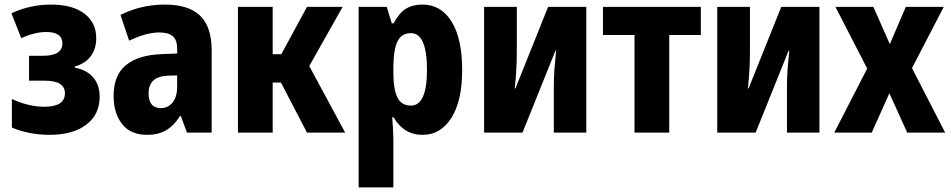

<svg xmlns="http://www.w3.org/2000/svg" viewBox="-20 -580 4160 840"><path d="M196 10Q152 10 109 1.5Q66 -7 32 -22V-147Q105 -113 174 -113Q264 -113 264 -172Q264 -227 176 -227H107V-336H168Q253 -336 253 -390Q253 -440 182 -440Q132 -440 73 -413L30 -522Q112 -560 204 -560Q297 -560 349 -520.5Q401 -481 401 -413Q401 -366 377 -334Q353 -302 307 -289V-284Q360 -274 388 -241Q416 -208 416 -157Q416 -79 357.5 -34.5Q299 10 196 10Z M624 10Q551 10 514 -37.5Q477 -85 477 -160Q477 -251 531 -295Q585 -339 684 -343L755 -346V-368Q755 -405 736 -421.5Q717 -438 677 -438Q620 -438 545 -402L507 -515Q599 -560 701 -560Q805 -560 855.5 -511.5Q906 -463 906 -360V0H798L771 -73H768Q741 -30 706.5 -10Q672 10 624 10ZM684 -107Q715 -107 735 -131.5Q755 -156 755 -200V-250L716 -249Q671 -247 650.5 -227.5Q630 -208 630 -172Q630 -107 684 -107Z M1021 0V-550H1173V-343H1211L1323 -550H1479L1333 -291L1490 0H1323L1209 -219H1173V0Z M1549 240V-550H1672L1694 -478H1702Q1726 -523 1755.5 -541.5Q1785 -560 1828 -560Q1910 -560 1956 -485Q2002 -410 2002 -274Q2002 -139 1955 -64.5Q1908 10 1829 10Q1786 10 1754.5 -10Q1723 -30 1702 -67H1696Q1698 -38 1699.5 -14Q1701 10 1701 28V240ZM1778 -118Q1848 -118 1848 -274Q1848 -435 1778 -435Q1737 -435 1719.5 -400Q1702 -365 1701 -289V-264Q1701 -190 1718.5 -154Q1736 -118 1778 -118Z M2098 0V-550H2241V-349Q2241 -276 2232 -193H2235L2378 -550H2545V0H2403V-205Q2403 -243 2406 -281.5Q2409 -320 2413 -358H2410L2266 0Z M2756 0V-427H2618V-550H3046V-427H2908V0Z M3118 0V-550H3261V-349Q3261 -276 3252 -193H3255L3398 -550H3565V0H3423V-205Q3423 -243 3426 -281.5Q3429 -320 3433 -358H3430L3286 0Z M3630 0 3774 -280 3635 -550H3801L3873 -387L3943 -550H4109L3970 -282L4115 0H3949L3871 -172L3794 0Z"/></svg>

Font: Noto Sans Condensed ExtraBold
Style: Regular
Weight: 800
Width: 3
Designer: Monotype Design Team
Foundry: Monotype Imaging Inc.
Version: Version 2.013; ttfautohint (v1.8.4.7-5d5b)